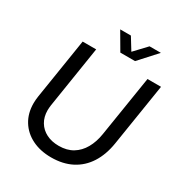

<svg xmlns="http://www.w3.org/2000/svg" viewBox="-203 -1023 1108 1178"><g transform="rotate(30 350.5 -434.0)"><path d="M330.8 12.4Q253.6 12.4 195.2 -16.6Q136.8 -45.6 104.2 -98.4Q71.6 -151.2 71.6 -221.8Q71.6 -233.8 72.6 -246.2Q73.6 -258.6 75.6 -271.6L143.4 -700H239.2L170.4 -263.4Q169.4 -254.8 168.5 -245.9Q167.6 -237 167.6 -228.4Q167.6 -181 188.7 -145.8Q209.8 -110.6 247.6 -91.5Q285.4 -72.4 335.6 -72.4Q393 -72.4 433.7 -97.1Q474.4 -121.8 499.8 -166.6Q525.2 -211.4 534.4 -270.4L602.8 -700H698.6L628.6 -258.6Q615 -173.2 576.2 -112.5Q537.4 -51.8 475.5 -19.7Q413.6 12.4 330.8 12.4ZM377.4 -757 305.4 -880H381.2L433.4 -795.2L513.4 -880H593.6L481.6 -757Z"/></g></svg>

Font: MuseoModerno Thin
Style: Italic
Weight: 100
Italic angle: -9°
Designer: Pablo Cosgaya, Héctor Gatti, Marcela Romero, and the Authors of The MuseoModerno Project.
Foundry: Omnibus-Type Team
Version: Version 1.003